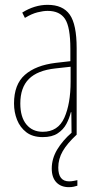

<svg xmlns="http://www.w3.org/2000/svg" viewBox="-20 -650 406 794"><path d="M177 -630Q240 -630 268.5 -589.5Q297 -549 297 -451V-93H276L275 -186H273Q267 -161 254.5 -137.5Q242 -114 218.5 -98.5Q195 -83 157 -83Q115 -83 89 -103Q63 -123 50.5 -154.5Q38 -186 38 -222Q38 -301 83 -340.5Q128 -380 210 -390L271 -397V-448Q271 -538 249 -571.5Q227 -605 177 -605Q159 -605 135 -599Q111 -593 83 -576L72 -598Q123 -630 177 -630ZM209 -367Q135 -359 99.5 -323.5Q64 -288 64 -222Q64 -166 89 -135.5Q114 -105 157 -105Q220 -105 246 -163Q272 -221 272 -313V-374ZM221 43Q221 100 266 100Q275 100 285.5 98Q296 96 300 95V118Q294 120 285 122Q276 124 265 124Q232 124 213 104Q194 84 194 47Q194 6 216.5 -31.5Q239 -69 277 -102L297 -93Q258 -57 239.5 -25Q221 7 221 43Z"/></svg>

Font: Noto Sans Kannada UI ExtraCondensed Thin
Style: Regular
Weight: 100
Width: 2
Designer: Jelle Bosma - Monotype Design Team
Foundry: Monotype Imaging Inc.
Version: Version 2.005; ttfautohint (v1.8.4.7-5d5b)